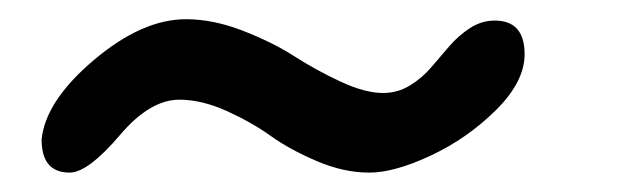

<svg xmlns="http://www.w3.org/2000/svg" viewBox="-20 -364 638 198"><path d="M51.8 -186Q22.9 -186 22.9 -220.2Q26.9 -259.8 76.7 -302Q126.5 -344.2 171.9 -344.2Q199.7 -344.2 230.5 -332.3Q261.2 -320.3 283.2 -306.2Q305.2 -292 330.8 -280Q356.4 -268.1 375 -268.1Q390.1 -268.1 402.8 -275.9Q415.5 -283.7 424.8 -294.7Q434.1 -305.7 443.4 -316.4Q452.6 -327.1 464.6 -335Q476.6 -342.8 490.2 -342.8Q521 -342.8 521 -308.1Q521 -279.8 491.5 -250.5Q461.9 -221.2 424.3 -203.6Q386.7 -186 360.8 -186Q334.5 -186 306.9 -197.8Q279.3 -209.5 259.5 -223.6Q239.7 -237.8 213.9 -249.5Q188 -261.2 165 -261.2Q134.8 -261.2 104 -225.1Q70.8 -186 51.8 -186Z"/></svg>

Font: BPreplay
Style: Italic
Weight: 400
Italic angle: -6°
Designer: Magenta/George Triantafyllakos
Foundry: Magenta/George Triantafyllakos
Version: Version 1.00